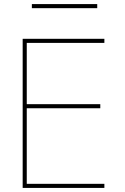

<svg xmlns="http://www.w3.org/2000/svg" viewBox="-20 -920 612 940"><path d="M136 -880V-900H456V-880ZM111 -390V-20H491V0H91V-730H491V-710H111V-410H471V-390Z"/></svg>

Font: M PLUS 1p Thin
Style: Regular
Weight: 250
Version: Version 1.062